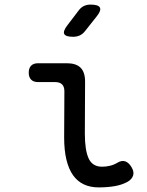

<svg xmlns="http://www.w3.org/2000/svg" viewBox="-20 -805 640 835"><path d="M349 -224Q349 -152 365.5 -116Q382 -80 424 -80Q441 -80 458 -84Q475 -88 490 -97Q510 -109 525.5 -103Q541 -97 552 -78Q564 -58 559 -42Q554 -26 536 -15Q511 -1 479 4.5Q447 10 409 10Q373 10 345 -3Q317 -16 298 -42.5Q279 -69 269 -110Q259 -151 259 -207L260 -408Q260 -428 250 -438Q240 -448 220 -448H146Q126 -448 115.5 -458.5Q105 -469 105 -489Q105 -509 115.5 -519.5Q126 -530 146 -530H270Q311 -530 330.5 -510.5Q350 -491 350 -450ZM350 -670Q340 -657 327 -651Q314 -645 298 -645Q266 -645 259.5 -657Q253 -669 273 -695L321 -758Q331 -772 344 -778.5Q357 -785 374 -785Q408 -785 414.5 -772Q421 -759 400 -733Z"/></svg>

Font: Maple Mono NF CN
Style: Regular
Weight: 400
Monospace: yes
Designer: subframe7536
Version: Version 7.000